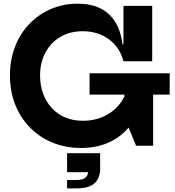

<svg xmlns="http://www.w3.org/2000/svg" viewBox="-20 -791 952 1042"><path d="M420 12Q336 12 265.2 -17Q194.5 -46 142.8 -98.8Q91 -151.5 62.5 -223.5Q34 -295.5 34 -381.5Q34 -467.5 62 -538.8Q90 -610 140.2 -662Q190.5 -714 257.5 -742.5Q324.5 -771 402 -771Q473.5 -771 524.5 -745.8Q575.5 -720.5 605.8 -671.2Q636 -622 645 -550.5H681.5L650 -458.5Q631 -533 571.8 -577.2Q512.5 -621.5 429 -621.5Q360.5 -621.5 308.5 -591.2Q256.5 -561 227 -506.8Q197.5 -452.5 197.5 -381.5Q197.5 -327.5 214.2 -282.2Q231 -237 261.8 -204Q292.5 -171 335.2 -153.2Q378 -135.5 430.5 -135.5Q490 -135.5 539.2 -157.2Q588.5 -179 622.8 -218.5Q657 -258 672 -311L762 -294.5Q745.5 -196.5 699.8 -128Q654 -59.5 583 -23.8Q512 12 420 12ZM718.5 0 655 -154V-368H811V0ZM466 -277.5V-393.5H901V-277.5ZM650 -458.5V-759H806V-458.5ZM344 40.5H523.5V117.5L475 143.5H344ZM459.5 84 523.5 79.5V124.5Q523.5 176.5 492.5 204Q461.5 231.5 393.5 231.5H344V186H393.5Q428 186 443.8 172.8Q459.5 159.5 459.5 132.5Z"/></svg>

Font: Hepta Slab
Style: Bold
Weight: 700
Designer: Michael LaGattuta
Foundry: Michael LaGattuta
Version: Version 1.100